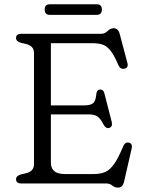

<svg xmlns="http://www.w3.org/2000/svg" viewBox="-20 -858 678 898"><path d="M55 -680Q55 -700 80.5 -700H453.5Q470.5 -700 483.5 -713Q496.5 -726 511.5 -726Q533 -726 540 -699L576 -563Q582 -540 560.5 -536.5Q542 -533 532.5 -556Q513 -602 495.5 -623Q478 -644 458.2 -650Q438.5 -656 412.5 -656H218V-365H372Q404.5 -365 416 -375.8Q427.5 -386.5 430 -415Q432.5 -437.5 446 -439Q463.5 -441 468.5 -420.5L502.5 -288Q508 -265 490.5 -259.5Q475.5 -255.5 464.5 -275Q451 -301.5 437.2 -312.2Q423.5 -323 394 -323H218V-97Q218 -44 283 -44H419.5Q449.5 -44 471.8 -53.5Q494 -63 513.8 -91Q533.5 -119 556.5 -174.5Q564.5 -194 581.5 -191Q601.5 -187.5 595.5 -162L560 -7Q553.5 19.5 531.5 19.5Q517.5 19.5 505.2 9.8Q493 0 477 0H80.5Q55 0 55 -20Q55 -35 77 -42L101 -47.5Q119 -52 129 -62Q139 -72 139 -91.5V-608.5Q139 -628 129 -638Q119 -648 101 -652.5L77 -658Q55 -665 55 -680ZM189 -813.5Q189 -838 213 -838H432.5Q456.5 -838 456.5 -813.5Q456.5 -788.5 432.5 -788.5H213Q189 -788.5 189 -813.5Z"/></svg>

Font: Fraunces 9pt SuperSoft Light
Style: Regular
Weight: 300
Version: Version 1.000;[b76b70a41]